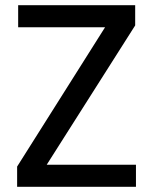

<svg xmlns="http://www.w3.org/2000/svg" viewBox="-20 -720 590 740"><path d="M46 0V-78L385 -615H50V-700H501V-622L160 -85H504V0Z"/></svg>

Font: DMSans_18ptMedium
Style: Regular
Weight: 500
Designer: Colophon Foundry, Jonny Pinhorn
Foundry: Colophon Foundry
Version: Version 4.004;gftools[0.9.30]